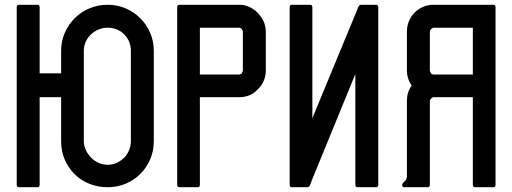

<svg xmlns="http://www.w3.org/2000/svg" viewBox="-20 -798 2145 804"><path d="M136 -14H60Q50 -14 50 -24V-768Q50 -778 60 -778H136Q146 -778 146 -768V-491H236V-585Q236 -626 251.5 -661Q267 -696 293 -722Q319 -748 354.5 -763Q390 -778 431 -778Q471 -778 506 -763Q541 -748 567.5 -721.5Q594 -695 609 -660Q624 -625 624 -585V-207Q624 -166 609 -131Q594 -96 568 -70Q542 -44 507 -29Q472 -14 431 -14Q390 -14 354 -28.5Q318 -43 292 -69Q266 -95 251 -130Q236 -165 236 -207V-391H146V-24Q146 -14 136 -14ZM528 -207V-585Q528 -626 500 -654Q472 -682 431 -682Q411 -682 393 -674.5Q375 -667 361 -654Q347 -641 339 -623Q331 -605 331 -585V-207Q331 -187 339.5 -169.5Q348 -152 361.5 -138Q375 -124 393 -116Q411 -108 431 -108Q451 -108 468.5 -116Q486 -124 500 -138V-137Q513 -151 520.5 -169Q528 -187 528 -207Z M732 -14Q722 -14 722 -24V-768Q722 -778 732 -778H983Q1005 -778 1025 -768.5Q1045 -759 1060 -743.5Q1075 -728 1084 -708Q1093 -688 1093 -666V-503Q1093 -457 1060 -424V-425Q1046 -408 1025.5 -399.5Q1005 -391 983 -391H817V-24Q817 -14 807 -14ZM983 -486Q984 -486 987.5 -487.5Q991 -489 992 -490Q993 -493 995 -496.5Q997 -500 997 -503V-666Q997 -670 992 -676Q987 -682 983 -682H817V-486Z M1288 -303 1472 -748Q1474 -753 1479 -765.5Q1484 -778 1492 -778H1554Q1564 -778 1564 -768V-24Q1564 -14 1554 -14H1478Q1468 -14 1468 -24V-488L1285 -41Q1283 -35 1279 -24.5Q1275 -14 1266 -14H1203Q1193 -14 1193 -24V-768Q1193 -778 1203 -778H1278Q1288 -778 1288 -768Z M1960 -486V-682H1794Q1789 -680 1784.5 -675.5Q1780 -671 1780 -666V-503Q1780 -500 1782 -496.5Q1784 -493 1785 -490Q1786 -489 1789 -487.5Q1792 -486 1794 -486ZM2045 -14H1970Q1960 -14 1960 -24V-391H1794Q1789 -389 1786 -386Q1783 -383 1780 -378V-24Q1780 -14 1770 -14H1674Q1664 -14 1664 -24Q1664 -30 1674 -38Q1684 -46 1684 -61V-378Q1684 -412 1704 -440Q1684 -468 1684 -503V-666Q1684 -689 1692.5 -709.5Q1701 -730 1716 -745Q1731 -760 1751 -769Q1771 -778 1794 -778H2045Q2055 -778 2055 -768V-24Q2055 -14 2045 -14Z"/></svg>

Font: Kanalisirung
Style: Regular
Weight: 500
Designer: Peter Wiegel
Foundry: Peter Wiegel
Version: 1.000